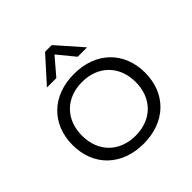

<svg xmlns="http://www.w3.org/2000/svg" viewBox="-186 -851 1011 1011"><g transform="rotate(-45 320.0 -345.0)"><path d="M320 -510C158 -510 50 -406 50 -250C50 -94 158 10 320 10C482 10 590 -94 590 -250C590 -406 482 -510 320 -510ZM320 -50C200 -50 120 -130 120 -250C120 -370 200 -450 320 -450C440 -450 520 -370 520 -250C520 -130 440 -50 320 -50ZM345 -700H295L169 -560H239L320 -655L398 -560H468Z"/></g></svg>

Font: Gully Light
Style: Regular
Weight: 300
Designer: jaikishan Patel
Foundry: MagicType
Version: Version 1.000;Glyphs 3.2 (3242)